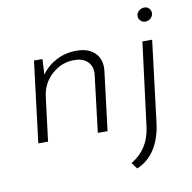

<svg xmlns="http://www.w3.org/2000/svg" viewBox="-82 -630 913 912"><g transform="rotate(-10 374.0 -174.5)"><path d="M320 -402Q374 -402 404.5 -374.5Q435 -347 435 -301Q435 -290 434 -285L399 0H352L385 -273L386 -285Q386 -319 363.5 -339.5Q341 -360 301 -360Q239 -360 192 -317Q145 -274 138 -209L112 0H65L113 -391H154L150 -317Q178 -356 222 -379Q266 -402 320 -402ZM485 169Q527 144 551.5 107Q576 70 584 18L636 -391H683L635 0Q626 74 594 125Q562 176 507 199ZM634 -513Q634 -528 646.5 -538.5Q659 -549 674 -548Q687 -548 696 -538Q705 -528 704 -515Q703 -500 691.5 -490.5Q680 -481 665 -481Q652 -482 643 -491.5Q634 -501 634 -513Z"/></g></svg>

Font: Josefin Sans Light
Style: Italic
Weight: 300
Italic angle: -7°
Designer: Santiago Orozco
Foundry: Typemade
Version: Version 2.000